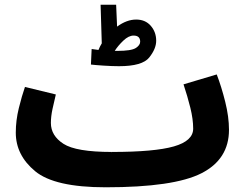

<svg xmlns="http://www.w3.org/2000/svg" viewBox="-20 -774 1043 815"><path d="M429 21Q718 21 835 -38.5Q952 -98 952 -223Q952 -278 936 -342Q920 -406 900 -458L759 -416Q776 -365 788 -316.5Q800 -268 800 -228Q800 -176 718 -152.5Q636 -129 455 -129ZM428 21 474 -11 454 -129Q303 -129 249.5 -163.5Q196 -198 196 -252Q196 -280 203 -312Q210 -344 217 -373L86 -405Q73 -368 60 -315.5Q47 -263 47 -211Q47 -115 129.5 -47Q212 21 428 21ZM643 -601Q643 -638 620 -664.5Q597 -691 558 -691Q518 -691 477 -661L473 -754H407L412 -590Q404 -577 398 -562Q381 -564 369 -566L366 -500Q381 -498 419 -495.5Q457 -493 485 -493Q584 -493 613.5 -530Q643 -567 643 -601ZM547 -623Q575 -623 575 -597Q575 -582 556 -570Q537 -558 478 -558Q473 -558 467 -558Q481 -580 503.5 -601.5Q526 -623 547 -623Z"/></svg>

Font: Noto Sans Arabic SemiCondensed Extra
Style: Regular
Weight: 800
Width: 4
Designer: Nadine Chahine - Monotype Design Team
Foundry: Monotype Imaging Inc.
Version: Version 1.902